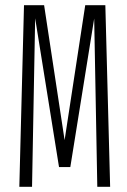

<svg xmlns="http://www.w3.org/2000/svg" viewBox="-20 -720 490 740"><path d="M54.5 0 72.5 -700H150L229 -180L308.5 -700H386L404.5 0H355L343 -648.5L251 -76H207.5L115.5 -649.5L103.5 0Z"/></svg>

Font: League Mono Condensed UltraLight
Style: Regular
Weight: 200
Width: 1
Designer: Tyler Finck
Foundry: The League of Moveable Type / Tyler Finck
Version: Version 2.210